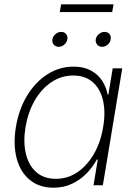

<svg xmlns="http://www.w3.org/2000/svg" viewBox="-20 -854 623 885"><path d="M226.6 11.2Q161.1 11.2 117.4 -24.7Q73.7 -60.5 56.9 -123.5Q40 -186.5 53.2 -268.6Q66.9 -350.6 105 -413.3Q143.1 -476.1 198.5 -511.5Q253.9 -546.9 319.3 -546.9Q365.2 -546.9 397.9 -529.5Q430.7 -512.2 450.2 -482.9Q469.7 -453.6 476.1 -418H479.5L499.5 -539.1H543.5L454.1 0H411.1L430.7 -118.7H426.3Q407.2 -83 377.9 -53.5Q348.6 -23.9 310.5 -6.3Q272.5 11.2 226.6 11.2ZM237.3 -29.8Q293 -29.8 337.9 -60.8Q382.8 -91.8 413.6 -145.8Q444.3 -199.7 455.6 -269Q467.3 -338.4 454.6 -391.8Q441.9 -445.3 407.2 -475.6Q372.6 -505.9 317.4 -505.9Q262.2 -505.9 216.6 -475.1Q170.9 -444.3 140.1 -390.9Q109.4 -337.4 97.7 -269Q86.4 -200.2 99.1 -146Q111.8 -91.8 147 -60.8Q182.1 -29.8 237.3 -29.8ZM450.2 -638.2Q436 -638.2 427.7 -648.4Q419.4 -658.7 421.4 -672.9Q423.8 -687 435.8 -697Q447.8 -707 461.9 -707Q476.6 -707 484.6 -697Q492.7 -687 490.2 -672.9Q488.3 -658.7 476.6 -648.4Q464.8 -638.2 450.2 -638.2ZM250.5 -638.2Q236.3 -638.2 227.8 -648.4Q219.2 -658.7 221.7 -672.9Q224.1 -687 236.1 -697Q248 -707 262.2 -707Q276.4 -707 284.7 -697Q293 -687 290.5 -672.9Q288.1 -658.7 276.4 -648.4Q264.6 -638.2 250.5 -638.2ZM503.4 -834 497.1 -798.3H255.4L261.7 -834Z"/></svg>

Font: Inter 18pt ExtraLight
Style: Italic
Weight: 250
Italic angle: -9.3988°
Designer: Rasmus Andersson
Foundry: rsms
Version: Version 4.001;git-66647c0bb